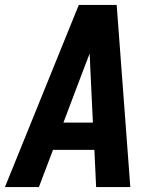

<svg xmlns="http://www.w3.org/2000/svg" viewBox="-29 -755 649 775"><path d="M-9 0 289 -735H442L497 0H359L352 -150H185L128 0ZM227 -260H346L335 -490Q335 -502 334 -514.5Q333 -527 333 -539Q328 -527 323.5 -514.5Q319 -502 314 -490Z"/></svg>

Font: Iosevka SS04 XBd Ex Obl
Style: Regular
Weight: 800
Width: 7
Italic angle: -9°
Monospace: yes
Designer: Belleve Invis
Foundry: Belleve Invis
Version: Version 19.0.0; ttfautohint (v1.8.4)